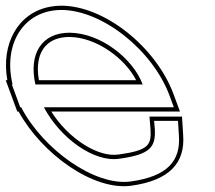

<svg xmlns="http://www.w3.org/2000/svg" viewBox="-140 -618 755 675"><path d="M-15.5 -321H361.6C328.4 -411 214.9 -502 104.5 -503C7.1 -503 -40.1 -429.5 -15.5 -321ZM-65.7 -241H-68.9L-83.6 -281L-98.4 -321H-95.8C-130 -464.5 -56.6 -582.1 75 -583C220 -583 397.4 -441 456.4 -281L471.1 -241H431.1H14.3C72.5 -130.8 191.7 -46.6 278.9 -60H279.9C387.3 -75 408.1 -100 404.2 -165L401.8 -193H485.8L489 -141C495.1 -54 450.7 2 319.4 20C192.8 37.4 10.4 -94.1 -65.7 -241ZM-3.2 -336C-5.9 -351.2 -6.9 -362.5 -6.9 -374.8C-6.9 -445.9 32.2 -488 104.4 -488C199.2 -487.1 299.6 -412.6 338.7 -336ZM-74.7 -226C6.4 -78 187.2 53.3 321.4 34.9C457.1 16.3 510.7 -46.4 504 -142L499.9 -208H385.5L389.2 -163.9C392.6 -107.6 382.1 -89.6 278.8 -75H277.7L276.6 -74.8C204.9 -63.8 99.8 -130.9 40.2 -226H492.6L470.4 -286.2C409.5 -451.3 228.5 -598 75 -598C62.1 -597.9 50 -596.8 38.2 -594.7C-76.9 -574.5 -137 -464 -114.2 -336H-119.9L-79.3 -226Z"/></svg>

Font: Nordica Plus
Style: NordicaClassicLightOpOblOl
Weight: 300
Version: Version 1.01